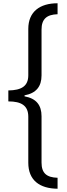

<svg xmlns="http://www.w3.org/2000/svg" viewBox="-20 -793 412 1174"><path d="M332 361V294C265 292 234 266 234 201V-82C234 -150 202 -191 130 -204V-210C201 -223 234 -264 234 -332V-612C234 -677 266 -704 332 -706V-773C224 -773 153 -722 153 -616V-333C153 -266 111 -241 31 -240V-173C111 -173 153 -147 153 -79V202C153 309 222 360 332 361Z"/></svg>

Font: Noto Sans Telugu Condensed
Style: Regular
Weight: 400
Width: 3
Designer: Jelle Bosma - Monotype Design Team
Foundry: Monotype Imaging Inc.
Version: Version 2.005